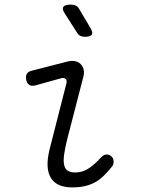

<svg xmlns="http://www.w3.org/2000/svg" viewBox="-20 -805 640 835"><path d="M132 -433Q117 -430 107 -436Q97 -442 94 -458Q91 -475 97 -484.5Q103 -494 120 -498L272 -537Q292 -542 306.5 -539Q321 -536 330.5 -526.5Q340 -517 343.5 -503.5Q347 -490 343 -473L274 -206Q263 -163 259 -134Q255 -105 259 -87.5Q263 -70 274.5 -62.5Q286 -55 308 -55Q340 -55 367 -73.5Q394 -92 419 -120Q430 -132 442 -133Q454 -134 463 -126Q473 -119 474 -104Q475 -89 465 -78Q447 -56 429.5 -39Q412 -22 392 -11.5Q372 -1 348.5 4.5Q325 10 294 10Q262 10 239 0.5Q216 -9 202.5 -29.5Q189 -50 187 -81.5Q185 -113 196 -157L269 -443Q272 -456 265 -462Q258 -468 247 -465ZM315 -663 262 -746Q249 -765 255.5 -775Q262 -785 288 -785Q301 -785 310 -780.5Q319 -776 325 -765L374 -682Q385 -663 379 -654Q373 -645 349 -645Q338 -645 329.5 -649Q321 -653 315 -663Z"/></svg>

Font: Maple Mono ExtraLight
Style: Italic
Weight: 275
Italic angle: -10°
Monospace: yes
Designer: subframe7536
Version: Version 7.000